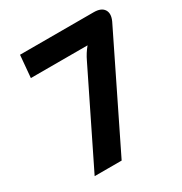

<svg xmlns="http://www.w3.org/2000/svg" viewBox="-163 -810 881 930"><g transform="rotate(-30 278.0 -345.0)"><path d="M80 -690H492Q534 -690 549 -666.5Q564 -643 547 -606L250 0H99L346 -503Q362 -537 386 -566H69Z"/></g></svg>

Font: Exo 2.0
Style: Bold Italic
Weight: 700
Italic angle: -8°
Designer: Natanael Gama
Version: Version 1.001;PS 001.001;hotconv 1.0.70;makeotf.lib2.5.58329